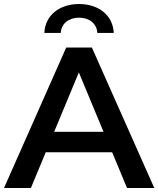

<svg xmlns="http://www.w3.org/2000/svg" viewBox="-25 -937 789 957"><path d="M-5 0H129L203 -178H534L608 0H744L433 -700H305ZM196 -773H278C280 -820 319 -849 369 -849C419 -849 458 -820 460 -773H542C538 -862 465 -917 369 -917C273 -917 200 -862 196 -773ZM245 -280 368 -576 491 -280Z"/></svg>

Font: Chess Sans SemiBold
Style: Regular
Weight: 600
Designer: Wolf Bōese
Foundry: Wolf Bōese
Version: Version 7.223;Glyphs 3.3 (3306)